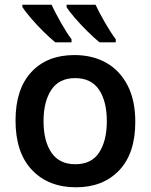

<svg xmlns="http://www.w3.org/2000/svg" viewBox="-20 -786 640 816"><path d="M303 10Q186 10 116 -63.5Q46 -137 46 -274Q46 -407 113 -479.5Q180 -552 296 -552Q373 -552 431 -519.5Q489 -487 522 -423.5Q555 -360 555 -268Q555 -134 486.5 -62Q418 10 303 10ZM300 -88Q369 -88 401.5 -138Q434 -188 434 -271Q434 -355 401 -404.5Q368 -454 299 -454Q231 -454 198 -404Q165 -354 165 -271Q165 -187 198.5 -137.5Q232 -88 300 -88ZM403 -606Q381 -624 352 -652.5Q323 -681 298 -710Q273 -739 263 -756V-766H386Q402 -732 426.5 -689.5Q451 -647 472 -619V-606ZM215 -606Q193 -624 164 -652.5Q135 -681 110.5 -710Q86 -739 75 -756V-766H199Q215 -732 239 -689.5Q263 -647 284 -619V-606Z"/></svg>

Font: Noto Sans Mono SemiBold
Style: Regular
Weight: 600
Designer: Monotype Design Team
Foundry: Monotype Imaging Inc.
Version: Version 2.014; ttfautohint (v1.8.4.7-5d5b)